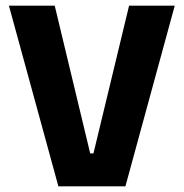

<svg xmlns="http://www.w3.org/2000/svg" viewBox="-20 -659 650 679"><path d="M423.5 0H186.5L11.5 -639H173.5L299 -116.5H310.5L436.5 -639H598Z"/></svg>

Font: Anek Devanagari
Style: Bold
Weight: 700
Designer: Kailash Malviya (Devanagari) & Yesha Goshar (Latin)
Foundry: Ek Type
Version: Version 1.003